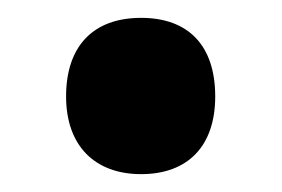

<svg xmlns="http://www.w3.org/2000/svg" viewBox="-20 -248 316 215"><path d="M138 -53C190 -53 221 -84 221 -140C221 -197 191 -228 138 -228C84 -228 54 -196 54 -140C54 -85 86 -53 138 -53Z"/></svg>

Font: Noto Sans Malayalam UI ExtraCondensed ExtraBold
Style: Regular
Weight: 800
Width: 2
Designer: Jelle Bosma - Monotype Design Team
Foundry: Monotype Imaging Inc.
Version: Version 2.104